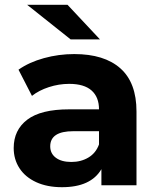

<svg xmlns="http://www.w3.org/2000/svg" viewBox="-20 -771 657 799"><path d="M548 -307V0H402V-67Q358 8 238 8Q176 8 130.5 -13Q85 -34 61 -71Q37 -108 37 -155Q37 -230 93.5 -273Q150 -316 268 -316H392Q392 -367 361 -394.5Q330 -422 268 -422Q225 -422 183.5 -408.5Q142 -395 113 -372L57 -481Q101 -512 162.5 -529Q224 -546 289 -546Q414 -546 481 -486.5Q548 -427 548 -307ZM392 -170V-225H285Q189 -225 189 -162Q189 -132 212.5 -114.5Q236 -97 277 -97Q317 -97 348 -115.5Q379 -134 392 -170ZM93 -751H261L396 -607H274Z"/></svg>

Font: Montserrat-Bold
Style: Bold
Weight: 700
Version: Version 7.200